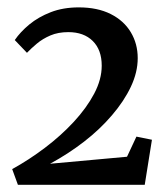

<svg xmlns="http://www.w3.org/2000/svg" viewBox="-20 -923 454 520"><path d="M13 -465Q58.5 -490 101.8 -522.8Q145 -555.5 179.8 -593Q214.5 -630.5 235 -669.2Q255.5 -708 255.5 -745Q255.5 -788 231.2 -812Q207 -836 165 -836Q137.5 -836 116.5 -827Q95.5 -818 80 -805Q64.5 -792 53 -780L20 -814.5Q35 -836.5 59.5 -856.8Q84 -877 117.5 -890Q151 -903 193.5 -903Q244 -903 279.8 -885Q315.5 -867 334.2 -835.8Q353 -804.5 353 -765.5Q353 -727.5 334.5 -688.2Q316 -649 283.2 -610.8Q250.5 -572.5 207.5 -539.2Q164.5 -506 115.5 -479.5L324 -498.5L349.5 -553L391.5 -544.5L372 -422.5H28.5Z"/></svg>

Font: Merriweather 36pt Medium
Style: Regular
Weight: 500
Version: Version 2.100